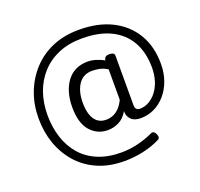

<svg xmlns="http://www.w3.org/2000/svg" viewBox="-136 -810 1159 1110"><g transform="rotate(-20 443.0 -255.0)"><path d="M269 -249Q269 -298 281 -338.5Q293 -379 315.5 -408Q338 -437 370 -452Q402 -467 442 -467Q466 -467 492.5 -459Q519 -451 542 -438L543 -445Q546 -454 552.5 -459Q559 -464 575 -464Q591 -464 598.5 -459Q606 -454 606 -443V-139Q606 -122 614 -114.5Q622 -107 634 -107Q664 -107 690.5 -122Q717 -137 737.5 -163.5Q758 -190 769.5 -227Q781 -264 781 -307Q781 -400 743.5 -466.5Q706 -533 634 -568.5Q562 -604 458 -604Q376 -604 313 -577.5Q250 -551 206.5 -503Q163 -455 141 -392Q119 -329 119 -255Q119 -181 139.5 -117Q160 -53 201 -5.5Q242 42 304 68Q366 94 448 94Q500 94 551 81.5Q602 69 646 48Q664 40 675 64Q687 89 669 98Q621 122 564 134.5Q507 147 448 147Q355 147 283.5 115.5Q212 84 163 28Q114 -28 89 -100Q64 -172 64 -255Q64 -337 91 -409.5Q118 -482 169.5 -538.5Q221 -595 293.5 -626Q366 -657 458 -657Q575 -657 659.5 -614.5Q744 -572 790.5 -494.5Q837 -417 837 -310Q837 -254 820 -207Q803 -160 773 -125.5Q743 -91 704 -72.5Q665 -54 621 -54Q582 -54 562.5 -73.5Q543 -93 543 -118Q543 -120 543 -122Q543 -124 543 -126Q519 -86 486.5 -70Q454 -54 419 -54Q354 -54 311.5 -102.5Q269 -151 269 -249ZM335 -251Q335 -209 345.5 -178Q356 -147 377 -130.5Q398 -114 429 -114Q452 -114 472 -122Q492 -130 510 -148Q528 -166 542 -196V-383Q518 -398 494.5 -403Q471 -408 448 -408Q423 -408 402.5 -398.5Q382 -389 367 -369Q352 -349 343.5 -320Q335 -291 335 -251Z"/></g></svg>

Font: Playwrite US Modern Light
Style: Regular
Weight: 300
Designer: Veronika Burian, José Scaglione
Foundry: TypeTogether
Version: Version 1.003